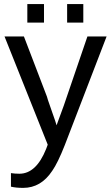

<svg xmlns="http://www.w3.org/2000/svg" viewBox="-20 -705 540 933"><path d="M92.8 208Q57.6 208 33.2 202.1V136.2Q51.8 139.2 74.2 139.2Q155.8 139.2 204.1 19L211.9 -2L2 -527.8H96.2L208 -235.8L212.9 -219.2Q214.4 -215.8 234.9 -155.8Q251 -111.3 254.9 -96.2L290 -191.9L404.8 -527.8H498L294.9 0Q260.7 86.9 233.9 125Q179.2 208 92.8 208ZM384.8 -595.2H306.2V-685.1H384.8ZM193.8 -595.2H112.8V-685.1H193.8Z"/></svg>

Font: Libra Sans Modern
Style: Regular
Weight: 400
Foundry: Stefan Peev, Context Ltd
Version: Version 1.000